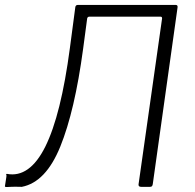

<svg xmlns="http://www.w3.org/2000/svg" viewBox="-42 -762 795 783"><path d="M613 -694H322Q314 -694 313 -684L265 -732Q266 -742 276 -742H674Q684 -742 682 -731L581 -11Q580 -5 577.5 -2.5Q575 0 569 0H534Q522 0 523 -10L619 -687Q619 -694 613 -694ZM-22 -2 -16 -41Q-15 -47 -16.5 -50Q-18 -53 -14 -53Q32 -44 71.5 -72Q111 -100 143 -164.5Q175 -229 200 -329.5Q225 -430 243 -566L265 -732L319 -728L297 -563Q263 -310 204 -164.5Q145 -19 47 0Q15 -1 0.5 0Q-14 1 -18 0.5Q-22 0 -22 -2Z"/></svg>

Font: Libre Franklin ExtraLight
Style: Italic
Weight: 250
Italic angle: -8°
Designer: Pablo Impallari, Rodrigo Fuenzalida, Nhung Nguyen
Foundry: Impallari Type
Version: Version 3.000